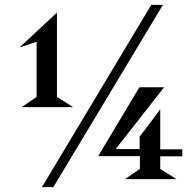

<svg xmlns="http://www.w3.org/2000/svg" viewBox="-20 -739 785 792"><path d="M200 33H153L604 -719H652ZM62 -545 215 -687V-339L282 -297H69L131 -339V-567L63 -544ZM732 -123V-94H641V-42L708 0H495L557 -42V-95H385L555 -379H657L457 -124H556V-175L641 -288V-123Z"/></svg>

Font: Bluu Next Cyrillic
Style: Bold
Weight: 700
Designer: Igor Stepanchenko
Foundry: Igor Stepanchenko
Version: Version 1.000